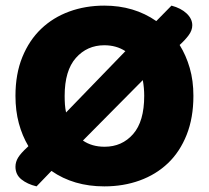

<svg xmlns="http://www.w3.org/2000/svg" viewBox="-20 -645 743 683"><path d="M668 -304Q668 -226 644 -165.5Q620 -105 577.5 -64.5Q535 -24 477 -3Q419 18 351 18Q242 18 163 -37L110 18Q77 10 56 -7Q35 -24 35 -52Q35 -69 44.5 -84.5Q54 -100 77 -121L81 -125Q59 -162 47 -206.5Q35 -251 35 -304Q35 -382 59.5 -442Q84 -502 126.5 -542.5Q169 -583 226.5 -604Q284 -625 351 -625Q457 -625 536 -570L590 -625Q624 -616 644 -597Q664 -578 664 -555Q664 -537 651 -519.5Q638 -502 619 -485Q642 -448 655 -403Q668 -358 668 -304ZM493 -304Q493 -332 488 -360L275 -145Q307 -123 352 -123Q414 -123 453.5 -168Q493 -213 493 -304ZM210 -304Q210 -287 211 -273Q212 -259 215 -245L426 -463Q394 -484 351 -484Q290 -484 250 -439Q210 -394 210 -304Z"/></svg>

Font: Baloo 2 ExtraBold
Style: Regular
Weight: 800
Designer: Sarang Kulkarni and Ek Type
Foundry: Ek Type
Version: Version 1.640;hotconv 1.0.111;makeotfexe 2.5.65597; ttfautoh